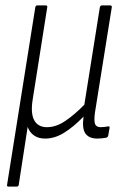

<svg xmlns="http://www.w3.org/2000/svg" viewBox="-20 -503 452 708"><path d="M11 185Q5 185 6 179L110 -475Q111 -483 117 -483H149Q156 -483 154 -475L101 -139Q92 -86 106 -60Q120 -34 153 -34Q187 -34 221.5 -57.5Q256 -81 291 -117L348 -475Q350 -483 355 -483H386Q394 -483 392 -475L330 -87Q326 -55 331 -44.5Q336 -34 352 -34Q359 -34 366 -35Q373 -36 379 -37Q385 -38 384 -31L379 -3Q378 3 371 5Q364 6 356 7Q348 8 339 8Q309 8 295.5 -10Q282 -28 288 -72H287Q251 -35 216.5 -13.5Q182 8 146 8Q122 8 105.5 -3.5Q89 -15 82 -35L49 179Q48 185 42 185Z"/></svg>

Font: Sofia Sans Condensed Light
Style: Italic
Weight: 300
Italic angle: -9°
Version: Version 4.100